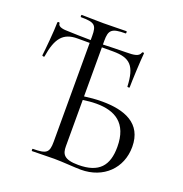

<svg xmlns="http://www.w3.org/2000/svg" viewBox="-131 -841 916 960"><g transform="rotate(20 327.5 -360.5)"><path d="M402 4C522 4 605 -77 605 -191C605 -316 506 -353 386 -353C351 -353 322 -350 292 -346V-607H351C443 -607 474 -575 479 -466C479 -464 491 -463 491 -466C491 -498 496 -611 500 -650C500 -655 490 -655 489 -650C482 -629 458 -625 413 -625C366 -625 335 -623 292 -622V-642C292 -699 305 -713 380 -713C383 -713 383 -725 380 -725C347 -725 307 -723 258 -723C213 -723 174 -725 142 -725C139 -725 139 -713 142 -713C215 -713 227 -702 227 -644V-622C185 -623 137 -623 105 -625C86 -625 52 -627 52 -647C52 -654 40 -653 40 -647C40 -603 30 -500 26 -468C26 -464 37 -462 38 -466C54 -568 87 -607 162 -607H227V-81C227 -23 214 -12 141 -12C138 -12 138 0 141 0L259 -2C303 -2 370 4 402 4ZM292 -81V-327C313 -330 336 -333 363 -333C461 -333 535 -293 535 -165C535 -66 492 -14 382 -14C305 -14 292 -39 292 -81Z"/></g></svg>

Font: Cormorant Garamond
Style: Regular
Weight: 400
Designer: Christian Thalmann (Catharsis Fonts)
Foundry: Catharsis Fonts
Version: Version 4.002;Glyphs 3.4 (3410)